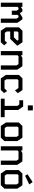

<svg xmlns="http://www.w3.org/2000/svg" viewBox="1976 -2824 847 4840"><g transform="rotate(90 2400.0 -403.5)"><path d="M46 -544V0H153V-421L175 -446H216L248 -398V-277H355V-421L377 -446H416L448 -398V0H555V-416L468 -544H418L312 -480L268 -544H216L153 -506V-544Z M755 -546 669 -457V-127L754 0H1044L1122 -81L1060 -158L1005 -101H806L772 -152V-237H960L1133 -415L1045 -546ZM772 -418 798 -444H984L1004 -416L921 -329H772Z M1266 -544V0H1373V-421L1395 -446H1596L1628 -398V0H1735V-416L1648 -544H1437L1373 -506V-544Z M1955 -546H2249L2328 -428L2259 -357L2199 -444H2002L1977 -418V-143L2010 -93H2209L2274 -159L2326 -81L2248 0H1955L1869 -127V-457Z M2507 -563V-466H2615L2648 -418V-97H2466V0H2934V-97H2752V-435L2666 -563ZM2637 -681V-807H2763V-681Z M3155 -544H3450L3536 -415V-91L3448 0H3154L3067 -129V-453ZM3173 -147 3206 -99H3406L3428 -123V-398L3396 -446H3196L3173 -421Z M3666 -544V0H3773V-421L3795 -446H3996L4028 -398V0H4135V-416L4048 -544H3837L3773 -506V-544Z M4355 -544H4650L4736 -415V-91L4648 0H4354L4267 -129V-453ZM4373 -147 4406 -99H4606L4628 -123V-398L4596 -446H4396L4373 -421ZM4410 -612 4629 -717 4569 -802 4371 -673Z"/></g></svg>

Font: Kode Mono SemiBold
Style: Regular
Weight: 600
Monospace: yes
Designer: Isa Ozler
Foundry: Kadena LLC
Version: Version 1.206;gftools[0.9.28]